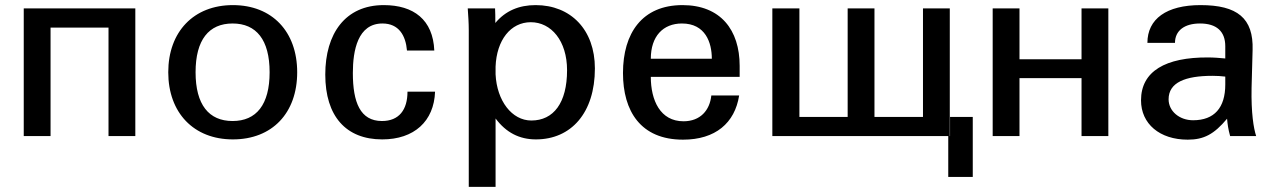

<svg xmlns="http://www.w3.org/2000/svg" viewBox="-20 -533 4995 752"><path d="M178 0V-425H405V0H510V-500H73V0Z M639 -250C639 -91 739 13 892 13C1046 13 1144 -90 1144 -250C1144 -409 1046 -513 892 -513C739 -513 639 -409 639 -250ZM746 -250C746 -377 798 -441 891 -441C984 -441 1036 -377 1036 -250C1036 -123 984 -59 891 -59C798 -59 746 -123 746 -250Z M1254 -241C1254 -78 1335 13 1477 13C1602 13 1680 -58 1684 -174H1576C1576 -103 1543 -59 1476 -59C1391 -59 1362 -132 1362 -247C1362 -335 1381 -441 1478 -441C1542 -441 1569 -394 1574 -335H1681C1676 -456 1600 -513 1483 -513C1332 -513 1254 -401 1254 -241Z M1921 -272C1925 -376 1980 -446 2059 -446C2139 -446 2201 -373 2201 -258C2201 -130 2148 -61 2061 -61C1985 -61 1926 -138 1921 -242ZM1921 -69C1962 -14 2014 13 2079 13C2217 13 2310 -91 2310 -265C2310 -417 2215 -513 2078 -513C2013 -513 1960 -491 1920 -443C1920 -463 1920 -488 1919 -500H1812C1814 -470 1816 -444 1816 -414V199H1921Z M2420 -247C2420 -98 2489 14 2655 14C2782 14 2858 -51 2875 -159H2766C2760 -101 2723 -58 2657 -58C2566 -58 2529 -140 2529 -232H2877V-275C2877 -416 2802 -513 2653 -513C2495 -513 2420 -403 2420 -247ZM2529 -303C2529 -391 2577 -441 2651 -441C2743 -441 2768 -366 2768 -303Z M3701 -75V0H3700V-500H3595V-75H3405V-500H3300V-75H3111V-500H3005V0H3694V160H3790V-75Z M3868 0H3973V-227H4216V0H4321V-500H4216V-301H3973V-500H3868Z M4779 -202C4779 -111 4736 -62 4653 -62C4599 -62 4557 -98 4557 -144C4557 -210 4622 -236 4729 -236C4748 -236 4761 -235 4779 -233ZM4449 -140C4449 -48 4522 14 4632 14C4695 14 4735 -7 4786 -68C4788 -47 4790 -29 4798 0H4900C4890 -30 4880 -91 4882 -189L4886 -337C4890 -462 4826 -513 4682 -513C4549 -513 4474 -459 4474 -365H4582C4582 -413 4619 -441 4680 -441C4745 -441 4779 -410 4779 -352V-304C4758 -306 4734 -308 4712 -308C4545 -309 4449 -254 4449 -140Z"/></svg>

Font: Perun Medium
Style: Regular
Weight: 500
Foundry: Copyright (c) Stefan Peev, Context Ltd, 2016
Version: Version 1.089